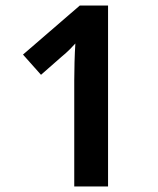

<svg xmlns="http://www.w3.org/2000/svg" viewBox="-20 -766 569 693"><path d="M370 -93H248V-476Q248 -505 249 -541.5Q250 -578 252 -609Q246 -602 231.5 -587.5Q217 -573 202 -561L128 -496L63 -569L268 -746H370Z"/></svg>

Font: Noto Sans Telugu UI SemiCondensed SemiBold
Style: Regular
Weight: 600
Width: 4
Designer: Jelle Bosma - Monotype Design Team
Foundry: Monotype Imaging Inc.
Version: Version 2.005; ttfautohint (v1.8.4.7-5d5b)